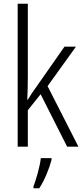

<svg xmlns="http://www.w3.org/2000/svg" viewBox="-20 -780 441 1021"><path d="M128 -373V-760H74V0H128V-194L196 -279L337 0H397L233 -322L384 -532H323L169 -312C154 -292 141 -272 128 -250H125C127 -291 128 -330 128 -373ZM254 70V61H197C193 102 172 176 158 211V221H189C217 178 242 117 254 70Z"/></svg>

Font: Noto Sans Thai Looped Condensed Light
Style: Regular
Weight: 300
Width: 3
Designer: Sasikarn Vongin, Ben Mitchell
Foundry: The Fontpad Ltd
Version: Version 1.001